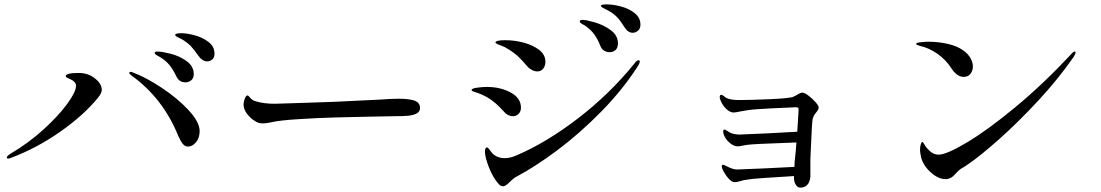

<svg xmlns="http://www.w3.org/2000/svg" viewBox="-20 -863 5040 879"><path d="M888 -608Q868 -637 853 -652.5Q838 -668 813 -683Q806 -687 799 -690Q792 -693 787 -696.5Q782 -700 782 -703Q782 -711 810 -711Q835 -711 871 -701.5Q907 -692 934.5 -671Q962 -650 962 -617Q962 -599 951.5 -590.5Q941 -582 928 -582Q918 -582 907 -589Q896 -596 888 -608ZM787 -514Q773 -544 756 -565Q739 -586 712 -602Q707 -605 700.5 -608.5Q694 -612 691 -615Q688 -618 688 -621Q688 -627 702 -627Q721 -627 761 -617Q801 -607 834 -583.5Q867 -560 867 -524Q867 -505 855.5 -495.5Q844 -486 829 -486Q800 -486 787 -514ZM796 -241Q726 -414 581 -518Q572 -525 572 -529Q572 -534 578 -534Q583 -534 589 -531Q648 -509 720.5 -461Q793 -413 843.5 -358.5Q894 -304 894 -263Q894 -232 877.5 -212Q861 -192 841 -192Q827 -192 817 -204Q807 -216 796 -241ZM11 -141Q11 -148 26 -158Q111 -208 180 -271Q249 -334 288.5 -388.5Q328 -443 328 -470Q328 -488 305 -499Q301 -501 294 -504Q287 -507 284 -509Q281 -511 281 -514Q281 -529 339 -529Q383 -529 412 -506Q446 -481 446 -451Q446 -437 429 -416Q364 -336 256.5 -260.5Q149 -185 32 -141Q22 -137 18 -137Q11 -137 11 -141Z M1144 -311Q1126 -322 1110.5 -342.5Q1095 -363 1095 -384Q1095 -396 1100.5 -411Q1106 -426 1113 -426Q1117 -426 1123 -418Q1136 -402 1152 -399Q1187 -388 1239 -388Q1283 -389 1367.5 -392Q1452 -395 1511 -397L1719 -407Q1770 -411 1808 -411Q1851 -411 1877 -402.5Q1903 -394 1903 -368Q1903 -352 1887.5 -343.5Q1872 -335 1846 -333Q1830 -331 1786 -331Q1739 -330 1652 -328.5Q1565 -327 1506 -325Q1432 -323 1347 -317.5Q1262 -312 1231 -305Q1198 -298 1187 -298Q1174 -298 1164.5 -300.5Q1155 -303 1144 -311Z M2838 -740Q2820 -769 2804 -785.5Q2788 -802 2762 -816Q2756 -819 2749 -822.5Q2742 -826 2736.5 -829.5Q2731 -833 2731 -836Q2731 -843 2757 -843Q2786 -843 2822.5 -833.5Q2859 -824 2885.5 -803Q2912 -782 2912 -750Q2912 -732 2901 -722.5Q2890 -713 2877 -713Q2854 -713 2838 -740ZM2728 -654Q2716 -685 2700 -706.5Q2684 -728 2658 -746Q2654 -748 2647 -752Q2640 -756 2637 -759Q2634 -762 2634 -765Q2634 -772 2648 -772Q2664 -772 2703.5 -760.5Q2743 -749 2776 -725Q2809 -701 2809 -664Q2809 -644 2798 -634Q2787 -624 2771 -624Q2758 -624 2746 -631Q2734 -638 2728 -654ZM2397 -556Q2370 -588 2351 -605.5Q2332 -623 2305 -639Q2290 -649 2276.5 -653.5Q2263 -658 2259 -660Q2248 -666 2248 -668Q2248 -679 2293 -679Q2336 -679 2378.5 -667.5Q2421 -656 2449 -634Q2477 -612 2477 -580Q2477 -562 2467 -549Q2457 -536 2440 -536Q2428 -536 2415.5 -542.5Q2403 -549 2397 -556ZM2260 -24Q2236 -52 2218.5 -96.5Q2201 -141 2200 -168Q2200 -188 2210 -188Q2214 -188 2220.5 -178.5Q2227 -169 2234 -161Q2256 -139 2291 -139Q2316 -139 2343 -151Q2480 -209 2626 -321Q2772 -433 2886 -574Q2895 -587 2903 -587Q2909 -587 2909 -582Q2909 -575 2902 -563Q2831 -452 2732.5 -352Q2634 -252 2532.5 -176Q2431 -100 2346 -55Q2333 -49 2314 -30Q2294 -10 2283 -10Q2271 -10 2260 -24ZM2289 -350Q2265 -376 2249 -390Q2233 -404 2210 -418Q2186 -431 2168.5 -437Q2151 -443 2147 -444Q2139 -447 2139 -451Q2139 -458 2163.5 -461.5Q2188 -465 2209 -465Q2271 -465 2318 -439.5Q2365 -414 2365 -370Q2365 -353 2354.5 -342Q2344 -331 2328 -331Q2317 -331 2306 -336.5Q2295 -342 2289 -350Z M3728 -371Q3728 -364 3723.5 -357.5Q3719 -351 3718 -350Q3703 -333 3700 -316Q3697 -302 3691 -156L3690 -134V-91V-53Q3684 -4 3644 -4Q3631 -4 3623 -17.5Q3615 -31 3615 -47V-57L3585 -55Q3533 -52 3474.5 -48Q3416 -44 3397 -40Q3381 -38 3370 -34Q3353 -29 3343 -29Q3331 -29 3317 -44Q3303 -59 3292 -79Q3284 -95 3284 -101Q3284 -109 3291 -109Q3293 -109 3307 -102Q3335 -87 3354 -87Q3385 -88 3477.5 -92Q3570 -96 3617 -99Q3617 -114 3618 -122L3623 -171L3626 -211L3606 -210Q3554 -208 3517 -206.5Q3480 -205 3456 -204L3422 -202Q3403 -201 3378 -196Q3366 -193 3357 -193Q3339 -193 3319.5 -210Q3300 -227 3293 -248Q3291 -253 3291 -260Q3291 -270 3297 -270Q3300 -270 3309.5 -263.5Q3319 -257 3329 -253Q3347 -247 3365 -247Q3403 -248 3493.5 -252.5Q3584 -257 3630 -260L3633 -309Q3636 -350 3636 -364Q3636 -372 3625 -372Q3593 -371 3512.5 -367Q3432 -363 3406 -359L3370 -353Q3348 -348 3338 -348Q3323 -348 3307 -362.5Q3291 -377 3282 -396Q3275 -410 3275 -418Q3275 -429 3282 -429Q3286 -429 3292.5 -424Q3299 -419 3303 -416Q3321 -405 3363 -405Q3416 -405 3506.5 -409Q3597 -413 3612 -420Q3623 -425 3634.5 -432Q3646 -439 3653 -439Q3663 -439 3681 -425.5Q3699 -412 3713.5 -395.5Q3728 -379 3728 -371Z M4335 -551Q4311 -589 4272 -616.5Q4233 -644 4191 -653Q4174 -658 4174 -662Q4174 -667 4193 -669.5Q4212 -672 4232 -672Q4275 -672 4319.5 -662Q4364 -652 4393 -630Q4413 -615 4423.5 -596Q4434 -577 4434 -559Q4434 -539 4423 -525Q4412 -511 4392 -511Q4361 -511 4335 -551ZM4192 -177Q4192 -192 4195.5 -202.5Q4199 -213 4202 -213Q4206 -213 4212 -201.5Q4218 -190 4229 -179Q4251 -155 4277 -155Q4313 -155 4407 -211Q4501 -267 4628 -372Q4755 -477 4885 -616Q4894 -627 4900 -627Q4904 -627 4904 -623Q4904 -616 4895 -602Q4824 -500 4732.5 -401.5Q4641 -303 4555 -226.5Q4469 -150 4412 -111L4394 -99Q4381 -92 4373.5 -86Q4366 -80 4353 -66Q4334 -43 4309 -43Q4275 -43 4240.5 -74.5Q4206 -106 4197 -143Q4192 -165 4192 -177Z"/></svg>

Font: Shippori Mincho Medium
Style: Regular
Weight: 500
Designer: FONTDASU
Foundry: FONTDASU / Google Inc. / but / Adobe
Version: Version 3.110; ttfautohint (v1.8.3)